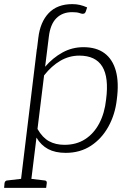

<svg xmlns="http://www.w3.org/2000/svg" viewBox="-42 -736 625 932"><path d="M55 176 137 -499H165Q179 -499 179 -485L177 -412Q214 -455 261 -481Q308 -507 363 -507Q426 -507 465.5 -477.5Q505 -448 520.5 -391.5Q536 -335 525 -253Q517 -181 484.5 -122Q452 -63 399.5 -28.5Q347 6 277 6Q226 6 191.5 -12.5Q157 -31 135 -68L105 176ZM271 -33Q329 -33 371.5 -60.5Q414 -88 440 -137.5Q466 -187 473 -253Q487 -360 454.5 -413Q422 -466 343 -466Q294 -466 251 -441Q208 -416 172 -370L140 -110Q164 -68 196 -50.5Q228 -33 271 -33ZM-22 176 -20 153Q-19 147 -15.5 143.5Q-12 140 -7 140L70 131L71 176ZM89 176 100 131 175 140Q180 140 183 143.5Q186 147 185 153L182 176ZM177 -412 129 -429 144 -552Q153 -629 194.5 -672.5Q236 -716 309 -716Q329 -716 346 -712Q363 -708 381 -700L374 -679Q371 -672 367 -670.5Q363 -669 359 -669Q357 -669 352.5 -670Q348 -671 343 -673Q337 -675 328 -676Q319 -677 308 -677Q261 -677 231.5 -647.5Q202 -618 195 -557Z"/></svg>

Font: Aleo Light
Style: Italic
Weight: 300
Italic angle: -7°
Designer: Alessio Laiso
Foundry: Alessio Laiso
Version: Version 2.001;gftools[0.9.29]